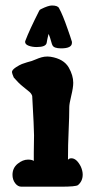

<svg xmlns="http://www.w3.org/2000/svg" viewBox="-20 -704 346 713"><path d="M160.2 -578.1Q154.3 -552.7 153.3 -544.9Q150.4 -529.3 116.2 -529.3Q99.6 -529.3 86.4 -534.2Q73.2 -539.1 73.2 -548.8Q73.2 -549.8 74.2 -552.7Q88.9 -591.8 126 -665Q127.9 -668 131.8 -669.9Q159.2 -683.6 172.9 -683.6Q194.3 -683.6 199.2 -673.8Q212.9 -649.4 231.4 -595.7Q241.2 -568.4 247.1 -548.8Q247.1 -546.9 247.1 -544.9Q247.1 -524.4 207 -524.4Q179.7 -524.4 174.8 -536.1Q172.9 -539.1 170.9 -546.9Q168.9 -554.7 166 -563.5Q163.1 -572.3 160.2 -578.1ZM26.4 -54.7Q26.4 -80.1 45.4 -95.7Q64.5 -111.3 84 -111.3Q98.6 -111.3 105.5 -106.4V-137.7Q105.5 -154.3 106 -172.9Q106.4 -191.4 106.4 -201.2Q106.4 -227.5 99.6 -347.7Q96.7 -356.4 89.4 -362.8Q82 -369.1 65.4 -382.3Q48.8 -395.5 31.2 -416Q24.4 -431.6 24.4 -436.5Q24.4 -444.3 39.1 -454.1Q52.7 -462.9 61.5 -466.3Q70.3 -469.7 80.6 -472.7Q90.8 -475.6 97.7 -477.5Q101.6 -478.5 112.8 -483.4Q124 -488.3 134.3 -491.2Q144.5 -494.1 156.2 -494.1Q158.2 -494.1 162.1 -493.7Q166 -493.2 168 -493.2Q216.8 -485.4 235.4 -453.1Q252 -423.8 252 -396.5Q252 -378.9 244.6 -348.6Q237.3 -318.4 237.3 -306.6Q237.3 -271.5 234.9 -219.2Q232.4 -167 232.4 -110.4Q236.3 -116.2 245.1 -116.2Q264.6 -116.2 280.3 -85Q287.1 -69.3 287.1 -55.7Q287.1 -31.2 269.5 -16.6Q261.7 -10.7 205.1 -10.7H59.6Q45.9 -10.7 36.1 -23.9Q26.4 -37.1 26.4 -54.7Z"/></svg>

Font: Essays1743
Style: Bold
Weight: 700
Designer: Based on the typeface in a 1743 English translation of the essays of Montaigne.  PostScript/TrueType font designed by Jo
Version: Version 002.100